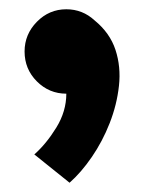

<svg xmlns="http://www.w3.org/2000/svg" viewBox="-20 -194 308 414"><path d="M123 8Q86 8 59.5 -18.5Q33 -45 33 -83Q33 -120 59.5 -147Q86 -174 123 -174Q158 -174 184 -150Q217 -123 229 -86.5Q241 -50 236.5 -9Q232 32 216.5 71.5Q201 111 178 144.5Q155 178 130 200L54 139Q80 116 101.5 81Q123 46 123 8Z"/></svg>

Font: Epunda Sans ExtraBold
Style: Regular
Weight: 800
Designer: Simon Atzbach
Foundry: typofactur
Version: Version 2.204; ttfautohint (v1.8.4.7-5d5b)